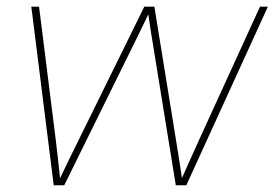

<svg xmlns="http://www.w3.org/2000/svg" viewBox="-20 -549 814 569"><path d="M139.2 0 72.8 -529.3H95.7L144.5 -140.6Q148.4 -107.4 152.1 -75.2Q155.8 -43 159.2 -9.8H152.8Q168.5 -43 184.1 -75.2Q199.7 -107.4 216.3 -140.6L407.7 -529.3H437.5L500.5 -140.6Q505.9 -107.4 511 -75.2Q516.1 -43 521 -9.8H514.2Q528.8 -43 543.2 -75.2Q557.6 -107.4 572.8 -140.6L750.5 -529.3H773.9L532.2 0H501L432.6 -421.9Q429.7 -438.5 427.2 -454.8Q424.8 -471.2 422.4 -487.5Q419.9 -503.9 417.5 -520.5H426.3Q418.5 -503.9 410.4 -487.5Q402.3 -471.2 394.5 -454.8Q386.7 -438.5 378.4 -421.9L170.4 0Z"/></svg>

Font: Inter 24pt Thin
Style: Italic
Weight: 250
Italic angle: -9.3988°
Version: Version 4.001;git-66647c0bb